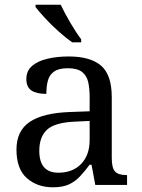

<svg xmlns="http://www.w3.org/2000/svg" viewBox="-20 -786 603 816"><path d="M205 10Q138 10 94 -29Q50 -68 50 -150Q50 -230 106.5 -268Q163 -306 278 -310L361 -313V-373Q361 -409 355 -436.5Q349 -464 329 -480Q309 -496 268 -496Q230 -496 210 -482Q190 -468 183.5 -443.5Q177 -419 177 -387Q135 -387 113.5 -401.5Q92 -416 92 -450Q92 -485 116.5 -506Q141 -527 182 -536.5Q223 -546 272 -546Q364 -546 409.5 -507Q455 -468 455 -373V-114Q455 -72 469 -57Q483 -42 517 -42H520V0H385L369 -86H361Q340 -58 320 -36.5Q300 -15 273.5 -2.5Q247 10 205 10ZM228 -52Q289 -52 325 -89.5Q361 -127 361 -191V-272L297 -269Q212 -265 179.5 -234.5Q147 -204 147 -145Q147 -52 228 -52ZM287 -606Q261 -624 229 -652.5Q197 -681 170.5 -710Q144 -739 131 -756V-766H238Q254 -732 278.5 -690Q303 -648 325 -619V-606Z"/></svg>

Font: Noto Serif Old Uyghur
Style: Regular
Weight: 400
Designer: Lewis McGuffie
Foundry: Google LLC
Version: Version 1.003; ttfautohint (v1.8.4.7-5d5b)